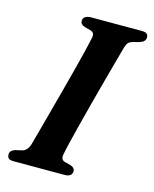

<svg xmlns="http://www.w3.org/2000/svg" viewBox="-107 -772 677 845"><g transform="rotate(15 231.5 -350.0)"><path d="M241.5 -88.5Q234.5 -60.5 257 -55L282.5 -48.5Q303 -41.5 303 -26Q303 0 268 0H37Q19.5 0 13.5 -6.2Q7.5 -12.5 7.5 -22.5Q7 -33 14 -39.8Q21 -46.5 31.5 -49.5L59 -55.5Q83.5 -61 93.5 -92Q99.5 -113 110.2 -153Q121 -193 134.8 -244Q148.5 -295 163.2 -350Q178 -405 191.2 -456.2Q204.5 -507.5 214.5 -548.2Q224.5 -589 229 -611.5Q232 -625 229 -633Q226 -641 213.5 -644.5L187.5 -651.5Q166.5 -658 166.5 -674Q166.5 -700 205 -700H434Q451 -700 457 -694Q463 -688 463 -678Q463 -658.5 437.5 -650.5L409 -643Q395.5 -639.5 388.8 -633Q382 -626.5 377 -610.5Q370.5 -587 358.5 -543.5Q346.5 -500 331.8 -445.5Q317 -391 302 -334Q287 -277 274 -226Q261 -175 252.2 -138.2Q243.5 -101.5 241.5 -88.5Z"/></g></svg>

Font: Fraunces 9pt SemiBold
Style: Italic
Weight: 600
Italic angle: -16°
Version: Version 1.000;[b76b70a41]